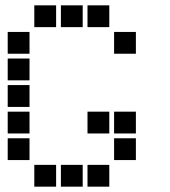

<svg xmlns="http://www.w3.org/2000/svg" viewBox="-20 -711 640 722"><path d="M110 -691Q109 -691 109 -691Q109 -691 109 -690V-610Q109 -609 109 -609Q109 -609 110 -609H190Q191 -609 191 -609Q191 -609 191 -610V-690Q191 -691 191 -691Q191 -691 190 -691ZM210 -691Q209 -691 209 -691Q209 -691 209 -690V-610Q209 -609 209 -609Q209 -609 210 -609H290Q291 -609 291 -609Q291 -609 291 -610V-690Q291 -691 291 -691Q291 -691 290 -691ZM310 -691Q309 -691 309 -691Q309 -691 309 -690V-610Q309 -609 309 -609Q309 -609 310 -609H390Q391 -609 391 -609Q391 -609 391 -610V-690Q391 -691 391 -691Q391 -691 390 -691ZM10 -591Q9 -591 9 -591Q9 -591 9 -590V-510Q9 -509 9 -509Q9 -509 10 -509H90Q91 -509 91 -509Q91 -509 91 -510V-590Q91 -591 91 -591Q91 -591 90 -591ZM410 -591Q409 -591 409 -591Q409 -591 409 -590V-510Q409 -509 409 -509Q409 -509 410 -509H490Q491 -509 491 -509Q491 -509 491 -510V-590Q491 -591 491 -591Q491 -591 490 -591ZM10 -491Q9 -491 9 -491Q9 -491 9 -490V-410Q9 -409 9 -409Q9 -409 10 -409H90Q91 -409 91 -409Q91 -409 91 -410V-490Q91 -491 91 -491Q91 -491 90 -491ZM10 -391Q9 -391 9 -391Q9 -391 9 -390V-310Q9 -309 9 -309Q9 -309 10 -309H90Q91 -309 91 -309Q91 -309 91 -310V-390Q91 -391 91 -391Q91 -391 90 -391ZM10 -291Q9 -291 9 -291Q9 -291 9 -290V-210Q9 -209 9 -209Q9 -209 10 -209H90Q91 -209 91 -209Q91 -209 91 -210V-290Q91 -291 91 -291Q91 -291 90 -291ZM310 -291Q309 -291 309 -291Q309 -291 309 -290V-210Q309 -209 309 -209Q309 -209 310 -209H390Q391 -209 391 -209Q391 -209 391 -210V-290Q391 -291 391 -291Q391 -291 390 -291ZM410 -291Q409 -291 409 -291Q409 -291 409 -290V-210Q409 -209 409 -209Q409 -209 410 -209H490Q491 -209 491 -209Q491 -209 491 -210V-290Q491 -291 491 -291Q491 -291 490 -291ZM10 -191Q9 -191 9 -191Q9 -191 9 -190V-110Q9 -109 9 -109Q9 -109 10 -109H90Q91 -109 91 -109Q91 -109 91 -110V-190Q91 -191 91 -191Q91 -191 90 -191ZM410 -191Q409 -191 409 -191Q409 -191 409 -190V-110Q409 -109 409 -109Q409 -109 410 -109H490Q491 -109 491 -109Q491 -109 491 -110V-190Q491 -191 491 -191Q491 -191 490 -191ZM110 -91Q109 -91 109 -91Q109 -91 109 -90V-10Q109 -9 109 -9Q109 -9 110 -9H190Q191 -9 191 -9Q191 -9 191 -10V-90Q191 -91 191 -91Q191 -91 190 -91ZM210 -91Q209 -91 209 -91Q209 -91 209 -90V-10Q209 -9 209 -9Q209 -9 210 -9H290Q291 -9 291 -9Q291 -9 291 -10V-90Q291 -91 291 -91Q291 -91 290 -91ZM310 -91Q309 -91 309 -91Q309 -91 309 -90V-10Q309 -9 309 -9Q309 -9 310 -9H390Q391 -9 391 -9Q391 -9 391 -10V-90Q391 -91 391 -91Q391 -91 390 -91Z"/></svg>

Font: Doto ExtraBold
Style: Regular
Weight: 800
Monospace: yes
Version: Version 1.000